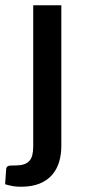

<svg xmlns="http://www.w3.org/2000/svg" viewBox="-56 -530 324 731"><path d="M177.5 -510V26.5Q177.5 58.5 169 86.8Q160.5 115 142.2 136Q124 157 94.8 169Q65.5 181 23.5 181Q6.5 181 -7.8 178.5Q-22 176 -36.5 171.5L-32.5 113Q-31.5 108 -29.5 105.5Q-27.5 103 -23.8 101.8Q-20 100.5 -14 100.2Q-8 100 1.5 100Q20.5 100 33.8 96Q47 92 55.2 83.2Q63.5 74.5 67 60.5Q70.5 46.5 70.5 26.5V-510Z"/></svg>

Font: Lato SemiBold
Style: Regular
Weight: 600
Designer: Lukasz Dziedzic with Adam Twardoch and Botio Nikoltchev
Foundry: tyPoland Lukasz Dziedzic
Version: Version 2.015; 2015-08-06; http://www.latofonts.com/